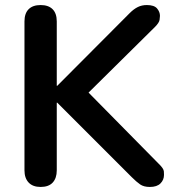

<svg xmlns="http://www.w3.org/2000/svg" viewBox="-20 -733 705 761"><path d="M141 8Q110 8 93.5 -9.5Q77 -27 77 -58V-648Q77 -680 93.5 -696.5Q110 -713 141 -713Q172 -713 188.5 -696.5Q205 -680 205 -648V-393H207L494 -681Q510 -697 526 -705Q542 -713 562 -713Q591 -713 602.5 -699.5Q614 -686 614 -670Q614 -666 612.5 -654.5Q611 -643 594 -626L331 -366L608 -85Q629 -65 629.5 -53.5Q630 -42 630 -40Q630 -20 616 -6Q602 8 574 8Q550 8 535.5 -2Q521 -12 502 -31L207 -326H205V-58Q205 -27 189 -9.5Q173 8 141 8Z"/></svg>

Font: Nunito
Style: Bold
Weight: 700
Designer: Vernon Adams
Foundry: Vernon Adams
Version: Version 3.602